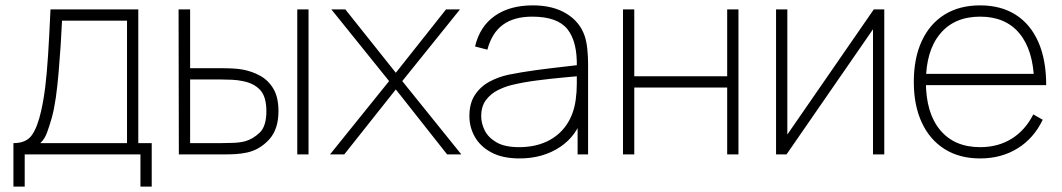

<svg xmlns="http://www.w3.org/2000/svg" viewBox="-20 -575 3956 715"><path d="M72 120H30V-42Q77.5 -42 98.5 -71.5Q119.5 -101 133 -161Q142.5 -202.5 148.5 -251.5Q154.5 -300.5 159 -369.5Q163.5 -438.5 168 -540H495V-42H545V120H503V0H72ZM130 -42H453V-498H211Q209 -454.5 205.8 -404.5Q202.5 -354.5 198.2 -304.5Q194 -254.5 187.8 -211Q181.5 -167.5 173 -137Q164 -105.5 155 -81Q146 -56.5 130 -42Z M814 0H646L645 -540H688V-321H804Q828 -321 847 -320Q866 -319 883 -316Q919 -309.5 949.5 -292.5Q980 -275.5 998.5 -243.8Q1017 -212 1017 -161Q1017 -93 981.8 -55Q946.5 -17 900 -7Q879 -2.5 858.2 -1.2Q837.5 0 814 0ZM688 -279V-42H802Q822.5 -42 848.5 -43Q874.5 -44 893 -49Q922.5 -57.5 947.2 -81.2Q972 -105 972 -161Q972 -215 948.8 -240Q925.5 -265 884 -273Q865.5 -277 844 -278Q822.5 -279 802 -279ZM1129 0H1087V-540H1129Z M1262 0H1209L1429 -273L1214 -540H1266L1454 -304L1641 -540H1693L1478 -273L1698 0H1645L1454 -242Z M1915 15Q1852 15 1810.5 -7Q1769 -29 1748.5 -65Q1728 -101 1728 -143Q1728 -190.5 1748.8 -221.8Q1769.5 -253 1803 -271Q1836.5 -289 1875 -297Q1922 -306.5 1975.8 -313.8Q2029.5 -321 2075 -326Q2120.5 -331 2143 -334L2128 -324Q2130.5 -419.5 2093.2 -466.2Q2056 -513 1962 -513Q1894 -513 1852.8 -482.8Q1811.5 -452.5 1795 -390L1749 -402Q1767 -477 1822.8 -516Q1878.5 -555 1964 -555Q2039 -555 2089 -524.5Q2139 -494 2157 -442Q2164 -422 2167 -393.5Q2170 -365 2170 -338V0H2131V-148L2151 -147Q2129.5 -70 2065.5 -27.5Q2001.5 15 1915 15ZM1913 -27Q1971.5 -27 2016.2 -48Q2061 -69 2088.8 -108.8Q2116.5 -148.5 2124 -204Q2128 -232 2128 -264Q2128 -296 2128 -310L2150 -293Q2123.5 -290.5 2076.8 -286.2Q2030 -282 1978 -275.2Q1926 -268.5 1884 -258Q1859.5 -252 1833.5 -239Q1807.5 -226 1789.8 -202.5Q1772 -179 1772 -142Q1772 -116 1785 -89.5Q1798 -63 1828.8 -45Q1859.5 -27 1913 -27Z M2342 0H2300V-540H2342V-291H2688V-540H2730V0H2688V-249H2342Z M3234 -540H3273V0H3231V-466L2909 0H2870V-540H2912V-74Z M3630 15Q3553.5 15 3498.2 -19.5Q3443 -54 3413 -118Q3383 -182 3383 -270Q3383 -358.5 3412.8 -422.5Q3442.5 -486.5 3497.8 -520.8Q3553 -555 3630 -555Q3707.5 -555 3762.5 -520Q3817.5 -485 3846.8 -418.5Q3876 -352 3876 -258H3831V-272Q3828 -388.5 3776.2 -450.8Q3724.5 -513 3630 -513Q3534 -513 3481 -449.2Q3428 -385.5 3428 -270Q3428 -154.5 3481 -90.8Q3534 -27 3630 -27Q3697 -27 3747.5 -58.5Q3798 -90 3828 -149L3863 -129Q3830 -60 3769.5 -22.5Q3709 15 3630 15ZM3850 -258H3410V-300H3850Z"/></svg>

Font: Manrope Variable Light
Style: Regular
Weight: 200
Designer: Mikhail Sharanda
Foundry: Mikhail Sharanda
Version: Version 4.505